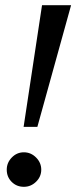

<svg xmlns="http://www.w3.org/2000/svg" viewBox="-20 -720 294 740"><path d="M6 -66Q6 -93 25.5 -113Q45 -133 72 -133Q99 -133 119 -113Q139 -93 139 -66Q139 -39 119 -19.5Q99 0 72 0Q44 0 25 -19Q6 -38 6 -66ZM71 -231 142 -700H254L124 -231Z"/></svg>

Font: Lobster Two
Style: Italic
Weight: 400
Designer: Pablo Impallari
Foundry: Pablo Impallari. www.impallari.com
Version: Version 1.006